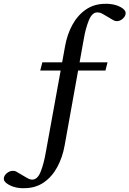

<svg xmlns="http://www.w3.org/2000/svg" viewBox="-70 -730 679 1007"><path d="M32 256Q1 253 -24.5 238.5Q-50 224 -50 208Q-50 192 -35 179Q-20 166 -2 166Q2 166 7 167Q12 168 17 171L68 201Q80 208 86.5 210Q93 212 99 212Q127 212 143.5 170Q160 128 170 70L271 -486Q282 -549 309.5 -599.5Q337 -650 380.5 -680Q424 -710 483 -710Q489 -710 495 -710Q501 -710 507 -709Q539 -706 564 -692Q589 -678 589 -661Q589 -646 574.5 -632.5Q560 -619 542 -619Q533 -619 523 -625L472 -655Q460 -662 453.5 -663.5Q447 -665 440 -665Q413 -665 396 -623.5Q379 -582 369 -523L269 33Q258 95 230.5 146Q203 197 159.5 227Q116 257 56 257Q50 257 44 257Q38 257 32 256ZM141 -360 152 -403H494L483 -360Z"/></svg>

Font: Hedvig Letters Serif 18pt
Style: Regular
Weight: 400
Designer: Alexander Örn & Tor Weibull
Foundry: Kanon Foundry
Version: Version 1.000